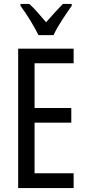

<svg xmlns="http://www.w3.org/2000/svg" viewBox="-20 -963 442 983"><path d="M357 0H73V-714H357V-639H157V-410H345V-335H157V-76H357ZM177 -783Q161 -816 136 -857Q111 -898 85 -933V-943H130Q149 -926 171.5 -900.5Q194 -875 216 -849Q242 -879 259.5 -898Q277 -917 302 -943H347V-933Q325 -902 297.5 -860Q270 -818 254 -783Z"/></svg>

Font: Noto Sans ExtraCondensed
Style: Regular
Weight: 400
Width: 2
Designer: Monotype Design Team
Foundry: Monotype Imaging Inc.
Version: Version 2.013; ttfautohint (v1.8.4.7-5d5b)